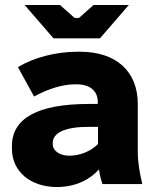

<svg xmlns="http://www.w3.org/2000/svg" viewBox="-20 -740 635 772"><path d="M195 -586H382L498 -720H356L298 -668H280L221 -720H79ZM209 12C286 12 344 -20 378 -59C381 -36 386 -17 392 0H552C542 -45 534 -84 534 -130V-322C534 -455 445 -532 302 -532H291C204 -532 114 -508 52 -470L117 -352C174 -383 232 -401 282 -401H287C346 -401 373 -371 373 -331V-322H337C131 -322 28 -264 28 -153V-142C28 -50 103 12 209 12ZM259 -114C219 -114 192 -134 192 -161V-165C192 -206 241 -230 336 -230H374V-161C344 -130 299 -114 259 -114Z"/></svg>

Font: Fixel Display ExtraBold
Style: Regular
Weight: 800
Designer: AlfaBravo + MacPaw
Foundry: Kyrylo Tkachov, Marchela Mozhyna, Serhii Makarenko, Maria Weinstein, Zakhar Kryvoshyya
Version: Version 1.211